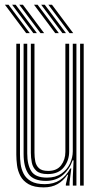

<svg xmlns="http://www.w3.org/2000/svg" viewBox="-20 -785 427 812"><path d="M165 7.5Q124.2 7.5 100.8 -6.1Q77.2 -19.8 66.1 -41.1Q55 -62.5 52 -86.4Q49 -110.2 49 -130.8V-600H64.5V-133.2Q64.5 -113.8 67.2 -91.8Q70 -69.8 80 -50.2Q90 -30.8 111.2 -18.5Q132.5 -6.2 169.5 -6.2Q206.8 -6.2 233.5 -23.4Q260.2 -40.5 277.2 -72.5H281.5L274 -13.2V0H258.5V-5.8L268 -46H265Q247.8 -20.2 223.2 -6.4Q198.8 7.5 165 7.5ZM318.8 0V-600H334V0ZM181.8 -48.8Q148.5 -48.8 133.5 -62.8Q118.5 -76.8 114.5 -97.6Q110.5 -118.5 110.5 -138.5V-600H125.8V-139.5Q125.8 -120.5 129.1 -102.8Q132.5 -85 144.8 -73.6Q157 -62.2 183.8 -62.2Q220.5 -62.2 238.5 -86Q256.5 -109.8 256.5 -142.8V-600H272.5V-144Q272.5 -106.2 249.9 -77.5Q227.2 -48.8 181.8 -48.8ZM173.2 -20Q121.5 -20.2 100.6 -49.2Q79.8 -78.2 79.8 -134.2V-600H95.2V-136Q95.2 -87.8 112.6 -60.8Q130 -33.8 178.5 -33.8Q215 -33.8 239.4 -50.6Q263.8 -67.5 275.8 -93.2Q287.8 -119 287.8 -145.2V-600H303.2V0H288V-37.2L291.2 -107H287.2Q274.2 -69.2 245.6 -44.5Q217 -19.8 173.2 -20ZM151.2 -645 61.5 -765H76.8L166.5 -645ZM90.5 -645 0.8 -765H16L105.8 -645ZM120.8 -645 31.2 -765H46.2L136 -645ZM274.2 -645 184.5 -765H199.8L289.5 -645ZM213.5 -645 123.8 -765H139L228.8 -645ZM243.8 -645 154.2 -765H169.2L259 -645Z"/></svg>

Font: Big Shoulders Inline Display Medium
Style: Regular
Weight: 500
Designer: Patric King
Foundry: XO Type Co
Version: Version 1.000